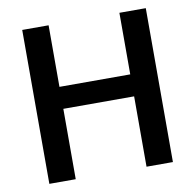

<svg xmlns="http://www.w3.org/2000/svg" viewBox="-79 -780 873 860"><g transform="rotate(-10 358.0 -350.0)"><path d="M77 -700H197V-420H519V-700H639V0H519V-320H197V0H77Z"/></g></svg>

Font: Moderustic Med
Style: Regular
Weight: 500
Designer: Tural Alisoy
Foundry: TAFT Foundry
Version: Version 2.110